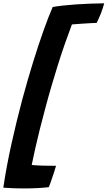

<svg xmlns="http://www.w3.org/2000/svg" viewBox="-100 -848 635 1132"><path d="M39.5 263Q11.5 263 -19 262Q-49.5 261 -80.5 258.5Q-62.5 136.5 -32.8 2Q-3 -132.5 31.5 -262Q63 -378 95.2 -482.2Q127.5 -586.5 157.5 -670.2Q187.5 -754 210.5 -806.5Q237.5 -811.5 273.2 -815.5Q309 -819.5 349.8 -822.2Q390.5 -825 432.8 -826.5Q475 -828 514.5 -828.5Q507 -800.5 495.5 -770Q487.5 -750 480.2 -734.5Q473 -719 470 -713Q459.5 -713 434 -711.5Q408.5 -710 378.5 -708Q348.5 -706 324 -704Q302.5 -647 281.2 -586Q260 -525 240.2 -461.8Q220.5 -398.5 201.8 -334.5Q183 -270.5 166.5 -207.5Q149.5 -145 134.5 -84.8Q119.5 -24.5 107.5 28.8Q95.5 82 87 124.5Q94 125.5 111.2 126.8Q128.5 128 151.5 128.5Q170.5 129 193.5 129.2Q216.5 129.5 230.5 129.5Q226 146.5 217.5 171.5Q209 196.5 201 220Q193 243.5 187.5 255.5Q163.5 258.5 125.2 260.8Q87 263 39.5 263Z"/></svg>

Font: Grandstander Thin
Style: Bold Italic
Weight: 700
Italic angle: -15°
Version: Version 1.200